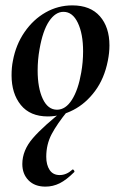

<svg xmlns="http://www.w3.org/2000/svg" viewBox="-20 -419 448 714"><path d="M23 -139Q23 -169 28 -193Q39 -253 71.5 -300Q104 -347 150 -373Q196 -399 249 -399Q316 -399 351.5 -358.5Q387 -318 387 -250Q387 -223 381 -193Q368 -127 333.5 -80.5Q299 -34 252.5 -10Q206 14 158 14Q92 14 57.5 -28.5Q23 -71 23 -139ZM282 -149Q289 -188 289 -228Q289 -293 269.5 -334Q250 -375 216 -375Q186 -375 162.5 -340Q139 -305 127 -236Q120 -197 120 -157Q120 -92 139 -51.5Q158 -11 192 -11Q224 -11 247.5 -48Q271 -85 282 -149ZM63 191Q63 140 102.5 94.5Q142 49 223 -14L232 -7Q192 42 172 80Q152 118 152 164Q152 194 164.5 213Q177 232 202 232Q227 232 249 212L250 211Q253 211 255.5 215Q258 219 256 221Q227 250 202 262.5Q177 275 149 275Q109 275 86 251.5Q63 228 63 191Z"/></svg>

Font: Cormorant Infant
Style: Bold Italic
Weight: 700
Italic angle: -10°
Designer: Christian Thalmann (Catharsis Fonts)
Foundry: Catharsis Fonts
Version: Version 4.000